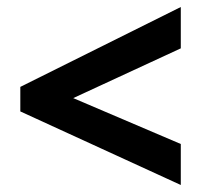

<svg xmlns="http://www.w3.org/2000/svg" viewBox="-20 -635 576 548"><path d="M496 -107 38 -317V-387L496 -615V-497L189 -355L496 -224Z"/></svg>

Font: Noto Sans SemiCondensed
Style: Bold
Weight: 700
Width: 4
Designer: Monotype Design Team
Foundry: Monotype Imaging Inc.
Version: Version 2.013; ttfautohint (v1.8.4.7-5d5b)